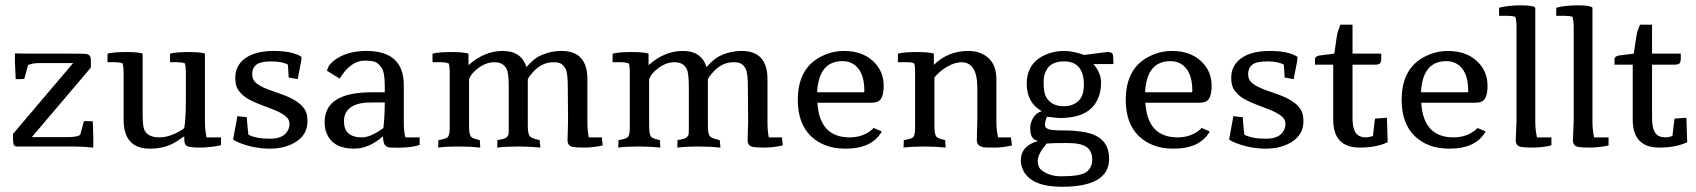

<svg xmlns="http://www.w3.org/2000/svg" viewBox="-20 -557 6449 730"><path d="M36.7 -354.1 85.7 -353.1Q85.7 -353.1 246.9 -353.1Q303.1 -353.1 308.2 -352Q313.3 -351 319.4 -346.9Q325.5 -342.9 325.5 -326.5V-300L101 -35.7H238.8Q271.4 -35.7 284.7 -43.9L299 -95.9Q307.1 -96.9 315.8 -96.4Q324.5 -95.9 332.7 -95.9L334.7 -38.8V4.1Q293.9 0 259.2 0H45.9Q36.7 0 33.2 -5.1Q29.6 -10.2 29.6 -27.6V-48L258.2 -317.3H133.7Q101 -317.3 86.7 -309.2L72.4 -257.1Q64.3 -256.1 56.1 -256.1Q48 -256.1 39.8 -256.1L36.7 -322.4Z M626.5 -353.1Q651 -359.2 696.9 -359.2Q742.9 -359.2 759.2 -353.1V-91.8Q759.2 -65.3 765.3 -34.7H820.4V-5.1Q779.6 4.1 739.8 4.1Q700 4.1 690.3 -2Q680.6 -8.2 680.6 -27.6V-38.8L653.1 -20.4Q610.2 8.2 550 8.2Q450 8.2 450 -102V-283.7Q450 -302 445.9 -316.3Q433.7 -320.4 417.3 -320.4H388.8V-353.1Q413.3 -359.2 459.7 -359.2Q506.1 -359.2 522.4 -353.1V-120.4Q522.4 -75.5 529.6 -61.2Q543.9 -34.7 585.2 -34.7Q626.5 -34.7 671.4 -63.3Q680.6 -69.4 680.6 -70.4Q686.7 -104.1 686.7 -181.6V-283.7Q686.7 -303.1 682.7 -316.3Q670.4 -320.4 654.1 -320.4H626.5Z M1126.5 -340.8Q1126.5 -328.6 1120.9 -302.6Q1115.3 -276.5 1112.2 -256.1L1077.6 -262.2Q1076.5 -277.6 1076 -290.3Q1075.5 -303.1 1074.5 -311.2Q1053.1 -323.5 1011.2 -323.5Q969.4 -323.5 954.1 -310.7Q938.8 -298 938.8 -275Q938.8 -252 957.7 -238.3Q976.5 -224.5 1009.2 -213.3L1043.9 -201Q1125.5 -173.5 1142.9 -132.7Q1149 -118.4 1149 -95.9Q1149 -46.9 1107.7 -19.4Q1066.3 8.2 1006.1 8.2Q945.9 8.2 889.8 -14.3Q874.5 -20.4 866.3 -26.5L882.7 -115.3L918.4 -111.2Q920.4 -75.5 924.5 -44.9Q953.1 -29.6 1006.6 -29.6Q1060.2 -29.6 1075.5 -63.3Q1080.6 -72.4 1080.6 -87.8Q1080.6 -103.1 1065.3 -115.8Q1050 -128.6 1013.3 -142.9L983.7 -154.1Q926.5 -175.5 907.1 -191.8Q887.8 -208.2 881.1 -223.5Q874.5 -238.8 874.5 -261.2Q874.5 -308.2 912.8 -335.7Q951 -363.3 1021.4 -363.3Q1091.8 -363.3 1126.5 -340.8Z M1287.8 -95.9Q1287.8 -34.7 1356.1 -34.7Q1389.8 -34.7 1437.8 -70.4Q1442.9 -116.3 1442.9 -167.3H1388.8Q1339.8 -167.3 1313.8 -149Q1287.8 -130.6 1287.8 -95.9ZM1515.3 -91.8Q1515.3 -55.1 1521.4 -34.7H1575.5V-6.1Q1536.7 7.1 1464.3 4.1Q1445.9 2 1441.3 -9.2Q1436.7 -20.4 1436.7 -32.7L1435.7 -38.8Q1383.7 8.2 1325.5 8.2Q1246.9 8.2 1222.4 -49Q1214.3 -67.3 1214.3 -92.9Q1214.3 -206.1 1392.9 -206.1H1442.9V-229.6Q1442.9 -280.6 1431.6 -298Q1420.4 -315.3 1407.7 -320.9Q1394.9 -326.5 1366.3 -326.5Q1313.3 -326.5 1271.4 -258.2L1223.5 -287.8Q1227.6 -316.3 1269.9 -339.8Q1312.2 -363.3 1373.5 -363.3Q1515.3 -363.3 1515.3 -232.7Z M2137.8 -24.5 2139.8 -95.9 2138.8 -225.5Q2138.8 -280.6 2130.1 -295.9Q2121.4 -311.2 2111.2 -315.8Q2101 -320.4 2083.7 -320.4Q2036.7 -320.4 2001 -276.5Q1990.8 -265.3 1986.7 -255.1V-80.6Q1986.7 -50 1993.4 -40.3Q2000 -30.6 2031.6 -24.5L2034.7 4.1Q1993.9 0 1949.5 0Q1905.1 0 1870.4 4.1L1871.4 -24.5Q1900 -28.6 1906.6 -35.2Q1913.3 -41.8 1913.8 -48.5Q1914.3 -55.1 1914.3 -67.3V-225.5Q1914.3 -282.7 1905.1 -296.9Q1891.8 -320.4 1860.2 -320.4Q1828.6 -320.4 1799.5 -299Q1770.4 -277.6 1763.3 -255.1V-80.6Q1763.3 -49 1769.4 -39.3Q1775.5 -29.6 1804.1 -24.5L1806.1 4.1Q1767.3 0 1723 0Q1678.6 0 1645.9 4.1L1646.9 -24.5Q1677.6 -28.6 1683.7 -37.2Q1689.8 -45.9 1689.8 -71.4V-286.7Q1689.8 -304.1 1686.7 -315.3Q1674.5 -320.4 1658.2 -320.4H1624.5V-353.1Q1649 -359.2 1695.9 -359.2Q1742.9 -359.2 1761.2 -353.1V-309.2Q1821.4 -363.3 1891.8 -363.3Q1962.2 -363.3 1981.6 -302Q2006.1 -329.6 2025.5 -340.8Q2067.3 -363.3 2115.3 -363.3Q2213.3 -363.3 2213.3 -256.1V-91.8Q2213.3 -60.2 2218.4 -34.7H2268.4L2271.4 -4.1Q2234.7 4.1 2203.6 4.1Q2172.4 4.1 2160.2 2Q2137.8 -1 2137.8 -24.5Z M2822.4 -24.5 2824.5 -95.9 2823.5 -225.5Q2823.5 -280.6 2814.8 -295.9Q2806.1 -311.2 2795.9 -315.8Q2785.7 -320.4 2768.4 -320.4Q2721.4 -320.4 2685.7 -276.5Q2675.5 -265.3 2671.4 -255.1V-80.6Q2671.4 -50 2678.1 -40.3Q2684.7 -30.6 2716.3 -24.5L2719.4 4.1Q2678.6 0 2634.2 0Q2589.8 0 2555.1 4.1L2556.1 -24.5Q2584.7 -28.6 2591.3 -35.2Q2598 -41.8 2598.5 -48.5Q2599 -55.1 2599 -67.3V-225.5Q2599 -282.7 2589.8 -296.9Q2576.5 -320.4 2544.9 -320.4Q2513.3 -320.4 2484.2 -299Q2455.1 -277.6 2448 -255.1V-80.6Q2448 -49 2454.1 -39.3Q2460.2 -29.6 2488.8 -24.5L2490.8 4.1Q2452 0 2407.7 0Q2363.3 0 2330.6 4.1L2331.6 -24.5Q2362.2 -28.6 2368.4 -37.2Q2374.5 -45.9 2374.5 -71.4V-286.7Q2374.5 -304.1 2371.4 -315.3Q2359.2 -320.4 2342.9 -320.4H2309.2V-353.1Q2333.7 -359.2 2380.6 -359.2Q2427.6 -359.2 2445.9 -353.1V-309.2Q2506.1 -363.3 2576.5 -363.3Q2646.9 -363.3 2666.3 -302Q2690.8 -329.6 2710.2 -340.8Q2752 -363.3 2800 -363.3Q2898 -363.3 2898 -256.1V-91.8Q2898 -60.2 2903.1 -34.7H2953.1L2956.1 -4.1Q2919.4 4.1 2888.3 4.1Q2857.1 4.1 2844.9 2Q2822.4 -1 2822.4 -24.5Z M3265.3 -206.1Q3266.3 -207.1 3266.3 -208.2V-212.2Q3266.3 -289.8 3221.4 -315.3Q3205.1 -324.5 3182.7 -324.5Q3092.9 -324.5 3086.7 -206.1ZM3087.8 -166.3Q3095.9 -34.7 3210.2 -34.7Q3266.3 -34.7 3302 -70.4L3332.7 -57.1Q3295.9 8.2 3194.9 8.2Q3112.2 8.2 3062.8 -39.8Q3013.3 -87.8 3013.3 -177.6Q3013.3 -308.2 3119.4 -350Q3152 -363.3 3188.8 -363.3Q3257.1 -363.3 3298.5 -325.5Q3339.8 -287.8 3339.8 -231.1Q3339.8 -174.5 3311.2 -168.4Q3301 -166.3 3287.8 -166.3Z M3695.9 -222.4Q3695.9 -320.4 3635.7 -320.4Q3610.2 -320.4 3580.6 -303.1Q3551 -285.7 3532.7 -262.2V-80.6Q3532.7 -49 3538.8 -39.3Q3544.9 -29.6 3573.5 -24.5L3575.5 4.1Q3536.7 0 3492.3 0Q3448 0 3415.3 4.1L3416.3 -24.5Q3446.9 -28.6 3453.1 -36.7Q3459.2 -44.9 3459.2 -70.4V-288.8Q3459.2 -306.1 3456.1 -315.3Q3448 -320.4 3432.7 -320.4H3393.9V-353.1Q3418.4 -359.2 3465.3 -359.2Q3512.2 -359.2 3530.6 -353.1V-310.2Q3583.7 -363.3 3662.2 -363.3Q3708.2 -363.3 3738.3 -336.2Q3768.4 -309.2 3768.4 -254.1V-91.8Q3768.4 -65.3 3774.5 -34.7H3823.5L3827.6 -4.1Q3792.9 4.1 3760.7 4.1Q3728.6 4.1 3721.4 3.1Q3693.9 -1 3693.9 -24.5L3695.9 -99Z M3924.5 -22.4Q3896.9 -26.5 3896.9 -69.4Q3896.9 -88.8 3907.7 -108.2Q3918.4 -127.6 3939.8 -133.7V-134.7Q3883.7 -167.3 3883.7 -238.8Q3883.7 -324.5 3968.4 -354.1Q3994.9 -363.3 4027 -363.3Q4059.2 -363.3 4102 -348L4188.8 -359.2Q4207.1 -359.2 4210.2 -352Q4213.3 -344.9 4213.3 -320.4V-313.3H4137.8Q4166.3 -278.6 4166.3 -243.9Q4166.3 -179.6 4127.6 -143.9Q4088.8 -108.2 4008.2 -108.2Q4002 -108.2 3961.2 -113.3Q3958.2 -109.2 3957.1 -104.6Q3956.1 -100 3954.6 -94.9Q3953.1 -89.8 3953.1 -80.6Q3953.1 -71.4 3965.3 -66.3Q3977.6 -61.2 4017.3 -61.2Q4107.1 -61.2 4146.9 -40.8Q4196.9 -16.3 4196.9 46.9Q4196.9 153.1 4017.3 153.1Q3901 153.1 3870.4 90.8Q3861.2 72.4 3861.2 52Q3861.2 -1 3924.5 -20.4ZM3959.2 -11.2Q3925.5 29.6 3925.5 54.1Q3925.5 78.6 3939.8 89.8Q3969.4 113.3 4014.3 113.3Q4088.8 113.3 4110.7 96.9Q4132.7 80.6 4132.7 49.5Q4132.7 18.4 4112.2 2.6Q4091.8 -13.3 4035.7 -13.3Q3979.6 -13.3 3959.2 -11.2ZM4101 -234.7Q4101 -323.5 4025.5 -323.5Q3984.7 -323.5 3966.3 -301.5Q3948 -279.6 3948 -245.9Q3948 -212.2 3953.6 -196.9Q3959.2 -181.6 3970.4 -171.4Q3990.8 -153.1 4024.5 -153.1Q4058.2 -153.1 4079.6 -172.4Q4101 -191.8 4101 -234.7Z M4512.2 -206.1Q4513.3 -207.1 4513.3 -208.2V-212.2Q4513.3 -289.8 4468.4 -315.3Q4452 -324.5 4429.6 -324.5Q4339.8 -324.5 4333.7 -206.1ZM4334.7 -166.3Q4342.9 -34.7 4457.1 -34.7Q4513.3 -34.7 4549 -70.4L4579.6 -57.1Q4542.9 8.2 4441.8 8.2Q4359.2 8.2 4309.7 -39.8Q4260.2 -87.8 4260.2 -177.6Q4260.2 -308.2 4366.3 -350Q4399 -363.3 4435.7 -363.3Q4504.1 -363.3 4545.4 -325.5Q4586.7 -287.8 4586.7 -231.1Q4586.7 -174.5 4558.2 -168.4Q4548 -166.3 4534.7 -166.3Z M4913.3 -340.8Q4913.3 -328.6 4907.7 -302.6Q4902 -276.5 4899 -256.1L4864.3 -262.2Q4863.3 -277.6 4862.8 -290.3Q4862.2 -303.1 4861.2 -311.2Q4839.8 -323.5 4798 -323.5Q4756.1 -323.5 4740.8 -310.7Q4725.5 -298 4725.5 -275Q4725.5 -252 4744.4 -238.3Q4763.3 -224.5 4795.9 -213.3L4830.6 -201Q4912.2 -173.5 4929.6 -132.7Q4935.7 -118.4 4935.7 -95.9Q4935.7 -46.9 4894.4 -19.4Q4853.1 8.2 4792.9 8.2Q4732.7 8.2 4676.5 -14.3Q4661.2 -20.4 4653.1 -26.5L4669.4 -115.3L4705.1 -111.2Q4707.1 -75.5 4711.2 -44.9Q4739.8 -29.6 4793.4 -29.6Q4846.9 -29.6 4862.2 -63.3Q4867.3 -72.4 4867.3 -87.8Q4867.3 -103.1 4852 -115.8Q4836.7 -128.6 4800 -142.9L4770.4 -154.1Q4713.3 -175.5 4693.9 -191.8Q4674.5 -208.2 4667.9 -223.5Q4661.2 -238.8 4661.2 -261.2Q4661.2 -308.2 4699.5 -335.7Q4737.8 -363.3 4808.2 -363.3Q4878.6 -363.3 4913.3 -340.8Z M5150 4.1Q5049 4.1 5049 -102V-311.2H4979.6V-329.6Q4979.6 -337.8 4983.7 -340.8Q4987.8 -343.9 4995.9 -345.9L5053.1 -353.1L5062.2 -415.3Q5065.3 -436.7 5070.4 -446.9L5076.5 -463.3H5122.4V-353.1H5231.6V-334.7Q5231.6 -320.4 5226.5 -315.8Q5221.4 -311.2 5208.2 -311.2H5122.4V-109.2Q5122.4 -49 5151 -38.8Q5160.2 -34.7 5172.4 -34.7Q5184.7 -34.7 5200 -39.8Q5201 -51 5202.6 -62.2Q5204.1 -73.5 5205.1 -84.7Q5206.1 -95.9 5208.2 -106.1L5253.1 -109.2L5256.1 -16.3Q5213.3 4.1 5150 4.1Z M5561.2 -206.1Q5562.2 -207.1 5562.2 -208.2V-212.2Q5562.2 -289.8 5517.3 -315.3Q5501 -324.5 5478.6 -324.5Q5388.8 -324.5 5382.7 -206.1ZM5383.7 -166.3Q5391.8 -34.7 5506.1 -34.7Q5562.2 -34.7 5598 -70.4L5628.6 -57.1Q5591.8 8.2 5490.8 8.2Q5408.2 8.2 5358.7 -39.8Q5309.2 -87.8 5309.2 -177.6Q5309.2 -308.2 5415.3 -350Q5448 -363.3 5484.7 -363.3Q5553.1 -363.3 5594.4 -325.5Q5635.7 -287.8 5635.7 -231.1Q5635.7 -174.5 5607.1 -168.4Q5596.9 -166.3 5583.7 -166.3Z M5742.9 -24.5 5745.9 -95.9V-458.2Q5745.9 -476.5 5741.8 -492.9Q5729.6 -496.9 5712.2 -496.9H5679.6V-527.6Q5714.3 -536.7 5762.2 -536.7Q5810.2 -536.7 5817.3 -527.6V-91.8Q5817.3 -65.3 5823.5 -34.7H5878.6V-4.1Q5841.8 4.1 5809.7 4.1Q5777.6 4.1 5765.3 2Q5742.9 -1 5742.9 -24.5Z M5960.2 -24.5 5963.3 -95.9V-458.2Q5963.3 -476.5 5959.2 -492.9Q5946.9 -496.9 5929.6 -496.9H5896.9V-527.6Q5931.6 -536.7 5979.6 -536.7Q6027.6 -536.7 6034.7 -527.6V-91.8Q6034.7 -65.3 6040.8 -34.7H6095.9V-4.1Q6059.2 4.1 6027 4.1Q5994.9 4.1 5982.7 2Q5960.2 -1 5960.2 -24.5Z M6288.8 4.1Q6187.8 4.1 6187.8 -102V-311.2H6118.4V-329.6Q6118.4 -337.8 6122.4 -340.8Q6126.5 -343.9 6134.7 -345.9L6191.8 -353.1L6201 -415.3Q6204.1 -436.7 6209.2 -446.9L6215.3 -463.3H6261.2V-353.1H6370.4V-334.7Q6370.4 -320.4 6365.3 -315.8Q6360.2 -311.2 6346.9 -311.2H6261.2V-109.2Q6261.2 -49 6289.8 -38.8Q6299 -34.7 6311.2 -34.7Q6323.5 -34.7 6338.8 -39.8Q6339.8 -51 6341.3 -62.2Q6342.9 -73.5 6343.9 -84.7Q6344.9 -95.9 6346.9 -106.1L6391.8 -109.2L6394.9 -16.3Q6352 4.1 6288.8 4.1Z"/></svg>

Font: Suravaram
Style: Regular
Weight: 400
Designer: Purushoth Kumar Guthula
Foundry: SiliconAndhra, USA.
Version: Version 1.0.4; ttfautohint (v1.2.42-39fb)